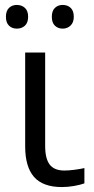

<svg xmlns="http://www.w3.org/2000/svg" viewBox="-20 -748 379 778"><path d="M48 -632Q68 -632 81 -644Q94 -656 94 -680Q94 -704 81 -716Q68 -728 48 -728Q29 -728 16.5 -716Q4 -704 4 -680Q4 -656 16.5 -644Q29 -632 48 -632ZM234 -632Q253 -632 266 -644.5Q279 -657 279 -680Q279 -704 266.5 -716Q254 -728 234 -728Q215 -728 202.5 -716Q190 -704 190 -680Q190 -656 202.5 -644Q215 -632 234 -632ZM82 -155Q82 -72 118 -31Q154 10 231 10Q255 10 280.5 5.5Q306 1 322 -5V-67Q305 -63 281.5 -60Q258 -57 241 -57Q200 -57 181.5 -81Q163 -105 163 -157V-535H82Z"/></svg>

Font: OpenSansMMV
Style: Regular
Weight: 400
Designer: Steve Matteson
Foundry: Ascender Corporation
Version: Version 4.000